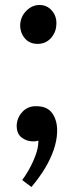

<svg xmlns="http://www.w3.org/2000/svg" viewBox="-20 -563 310 770"><path d="M123 -137Q170 -138 190.5 -107.5Q211 -77 209 -32Q208 0 196 36Q184 72 161.5 110Q139 148 106 187L69 159Q80 145 95 119Q110 93 122 61.5Q134 30 134 1Q127 3 122.5 3.5Q118 4 113 4Q86 4 66 -12Q46 -28 47 -62Q49 -92 70 -114.5Q91 -137 123 -137ZM138 -543Q169 -543 188.5 -520Q208 -497 206 -465Q205 -433 184 -410Q163 -387 131 -387Q98 -387 79 -410Q60 -433 61 -465Q63 -497 86 -520Q109 -543 138 -543Z"/></svg>

Font: Lora Italic
Style: Italic
Weight: 400
Italic angle: -3°
Designer: Olga Karpushina, Alexei Vanyashin (Cyrillic)
Foundry: Cyreal
Version: Version 2.210; ttfautohint (v1.8.1.43-b0c9)